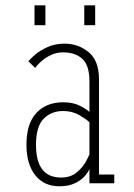

<svg xmlns="http://www.w3.org/2000/svg" viewBox="-20 -672 490 704"><path d="M198 11Q141 11 109 -29.8Q77 -70.5 77 -141Q77 -219 113.5 -258Q150 -297 211.5 -297Q248.5 -297 273.8 -283.8Q299 -270.5 308 -261.5V-373Q308 -432.5 282 -456.2Q256 -480 211.5 -480Q185.5 -480 164 -469Q142.5 -458 128.2 -444.2Q114 -430.5 109 -423L84 -447Q91 -456.5 109 -471.8Q127 -487 154.5 -499.5Q182 -512 216.5 -512Q267 -512 305 -480.8Q343 -449.5 343 -381V-32H399V0H308V-53Q305 -43 292.2 -27.8Q279.5 -12.5 256 -0.8Q232.5 11 198 11ZM204 -21Q237.5 -21 259.2 -38.2Q281 -55.5 292.8 -76Q304.5 -96.5 308 -106V-223.5Q298.5 -233.5 272 -249.2Q245.5 -265 211.5 -265Q168 -265 140 -236.5Q112 -208 112 -141Q112 -21 204 -21ZM106.5 -652.5H146.5V-579.5H106.5ZM289 -652.5H329V-579.5H289Z"/></svg>

Font: Trispace Condensed Thin
Style: Regular
Weight: 100
Width: 3
Designer: Tyler Finck
Foundry: Etcetera Type Company
Version: Version 1.210; ttfautohint (v1.8.3)